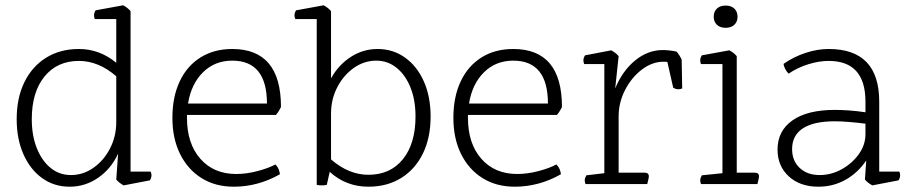

<svg xmlns="http://www.w3.org/2000/svg" viewBox="-20 -695 3440 725"><path d="M546 -14 447 5Q430 -4 419 -17L426 -115Q400 -58 351 -24Q302 10 243 10Q184 10 139 -22.5Q94 -55 68.5 -112.5Q43 -170 43 -245Q43 -325 72 -384.5Q101 -444 154 -477Q207 -510 278 -510Q356 -510 419 -458V-623H338Q335 -630 335 -637Q335 -646 341 -656L445 -675Q462 -666 473 -653V-47H549Q552 -40 552 -33Q552 -24 546 -14ZM419 -234V-407Q352 -465 278 -465Q196 -465 148 -406Q100 -347 100 -245Q100 -183 119 -135.5Q138 -88 171 -61Q204 -34 248 -34Q294 -34 333 -61.5Q372 -89 395.5 -134.5Q419 -180 419 -234Z M1022 -261H686V-250Q686 -153 736.5 -95.5Q787 -38 872 -38Q911 -38 952.5 -49Q994 -60 1020 -74Q1028 -66 1032 -56.5Q1036 -47 1037 -37Q954 10 863 10Q793 10 741 -22.5Q689 -55 660 -113.5Q631 -172 631 -250Q631 -329 658.5 -387.5Q686 -446 737 -478Q788 -510 857 -510Q1041 -510 1041 -291Q1033 -274 1022 -261ZM690 -304H988Q988 -466 857 -466Q791 -466 746.5 -422Q702 -378 690 -304Z M1176 3V-623H1095Q1092 -630 1092 -637Q1092 -646 1098 -656L1202 -675Q1219 -666 1230 -653V-399Q1258 -450 1304.5 -480Q1351 -510 1406 -510Q1464 -510 1509.5 -477.5Q1555 -445 1580.5 -387.5Q1606 -330 1606 -255Q1606 -175 1577 -115.5Q1548 -56 1495 -23Q1442 10 1371 10Q1287 10 1225 -46L1214 3Q1206 5 1195 5Q1184 5 1176 3ZM1230 -266V-93Q1297 -35 1371 -35Q1454 -35 1501.5 -94Q1549 -153 1549 -255Q1549 -317 1530 -364.5Q1511 -412 1477.5 -439Q1444 -466 1401 -466Q1355 -466 1316 -438.5Q1277 -411 1253.5 -365.5Q1230 -320 1230 -266Z M2083 -261H1747V-250Q1747 -153 1797.5 -95.5Q1848 -38 1933 -38Q1972 -38 2013.5 -49Q2055 -60 2081 -74Q2089 -66 2093 -56.5Q2097 -47 2098 -37Q2015 10 1924 10Q1854 10 1802 -22.5Q1750 -55 1721 -113.5Q1692 -172 1692 -250Q1692 -329 1719.5 -387.5Q1747 -446 1798 -478Q1849 -510 1918 -510Q2102 -510 2102 -291Q2094 -274 2083 -261ZM1751 -304H2049Q2049 -466 1918 -466Q1852 -466 1807.5 -422Q1763 -378 1751 -304Z M2424 0H2191Q2188 -8 2188 -14Q2188 -22 2194 -33L2262 -41V-453H2186Q2183 -460 2183 -467Q2183 -476 2189 -486L2288 -505Q2305 -496 2316 -483L2303 -361Q2330 -427 2378 -466.5Q2426 -506 2483 -506Q2494 -506 2508.5 -504.5Q2523 -503 2535 -500Q2546 -487 2554 -470L2556 -361Q2549 -358 2541 -358Q2531 -358 2522 -364L2500 -461Q2496 -462 2492.5 -462Q2489 -462 2486 -462Q2443 -462 2404 -432.5Q2365 -403 2340.5 -355.5Q2316 -308 2316 -256V-43H2414Q2430 -43 2430 -29Q2430 -23 2426 -8Z M2840 0H2627Q2624 -8 2624 -14Q2624 -22 2630 -33L2708 -41V-453H2627Q2624 -460 2624 -467Q2624 -476 2630 -486L2734 -505Q2751 -496 2762 -483V-43H2830Q2846 -43 2846 -29Q2846 -23 2842 -8ZM2765 -632Q2765 -613 2753 -601.5Q2741 -590 2720 -590Q2699 -590 2687 -601.5Q2675 -613 2675 -632Q2675 -651 2687 -662.5Q2699 -674 2720 -674Q2741 -674 2753 -662.5Q2765 -651 2765 -632Z M3373 -14 3274 5Q3257 -4 3246 -17L3251 -89Q3219 -42 3172.5 -16Q3126 10 3070 10Q3001 10 2958.5 -29Q2916 -68 2916 -130Q2916 -201 2972.5 -240.5Q3029 -280 3132 -280Q3155 -280 3185 -278Q3215 -276 3248 -271V-311Q3248 -465 3109 -465Q3073 -465 3032.5 -452.5Q2992 -440 2958 -417Q2951 -423 2945 -434.5Q2939 -446 2939 -454Q2978 -481 3022.5 -495.5Q3067 -510 3109 -510Q3300 -510 3300 -311V-47H3376Q3379 -40 3379 -33Q3379 -24 3373 -14ZM3248 -188V-228Q3216 -232 3186 -234.5Q3156 -237 3132 -237Q3053 -237 3012 -210.5Q2971 -184 2971 -132Q2971 -88 2999.5 -61Q3028 -34 3075 -34Q3119 -34 3158.5 -56Q3198 -78 3223 -113Q3248 -148 3248 -188Z"/></svg>

Font: Scope One
Style: Regular
Weight: 400
Designer: Dalton Maag Ltd
Foundry: Dalton Maag Ltd
Version: Version 1.002; ttfautohint (v1.4.1) -l 11 -r 50 -G 50 -x 14 